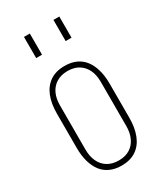

<svg xmlns="http://www.w3.org/2000/svg" viewBox="-186 -802 749 880"><g transform="rotate(-30 189.0 -361.5)"><path d="M189 6Q155 6 128.5 -6Q102 -18 85 -40.5Q68 -63 59 -95Q50 -127 50 -167V-348Q50 -402 65.5 -440.5Q81 -479 112 -500Q143 -521 189 -521Q224 -521 250 -509Q276 -497 293 -474.5Q310 -452 319 -420Q328 -388 328 -348V-167Q328 -114 312.5 -75Q297 -36 266 -15Q235 6 189 6ZM189 -21Q224 -21 248 -36Q272 -51 284.5 -78Q297 -105 297 -140V-375Q297 -411 284.5 -437.5Q272 -464 248 -479Q224 -494 189 -494Q155 -494 130.5 -479Q106 -464 93.5 -437.5Q81 -411 81 -375V-140Q81 -105 93.5 -78Q106 -51 130.5 -36Q155 -21 189 -21ZM95 -617V-729H126V-617ZM251 -617V-729H282V-617Z"/></g></svg>

Font: Hubot Sans Condensed ExtraLight
Style: Regular
Weight: 200
Width: 3
Designer: Deni Anggara
Foundry: GitHub, Inc., Subsidiary of Microsoft Corporation
Version: Version 2.000